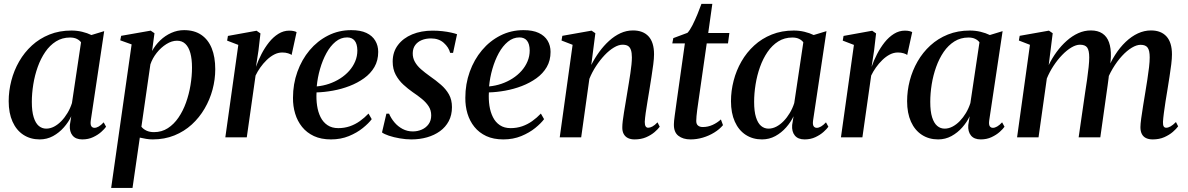

<svg xmlns="http://www.w3.org/2000/svg" viewBox="-20 -688 5950 962"><path d="M435 -85.5Q432 -64 437.5 -55.8Q443 -47.5 453.5 -47.5Q463 -47.5 474.8 -54.2Q486.5 -61 499.5 -75L511.5 -53Q504 -42 487.2 -27Q470.5 -12 446.5 -0.8Q422.5 10.5 392.5 10.5Q359.5 10.5 343.5 -9Q327.5 -28.5 330 -61.5L337 -105.5Q323.5 -76.5 300 -49.8Q276.5 -23 245.8 -6.2Q215 10.5 179 10.5Q132.5 10.5 97.2 -12.5Q62 -35.5 42.8 -78.5Q23.5 -121.5 23.5 -181Q23.5 -232.5 36.8 -283.8Q50 -335 76 -380.2Q102 -425.5 140 -460.2Q178 -495 227.8 -515Q277.5 -535 338 -535Q365.5 -535 391.5 -528.8Q417.5 -522.5 438 -512.5L502 -532ZM386 -476Q378.5 -486.5 364.8 -493.2Q351 -500 331 -500Q291.5 -500 260.5 -480.5Q229.5 -461 206.8 -427.8Q184 -394.5 169 -352.5Q154 -310.5 146.8 -265.2Q139.5 -220 139.5 -177.5Q139.5 -130 148.8 -100.5Q158 -71 174.2 -57.2Q190.5 -43.5 211.5 -43.5Q231.5 -43.5 250.8 -53.5Q270 -63.5 287.2 -81.2Q304.5 -99 318.2 -122Q332 -145 340.5 -171.5Z M537 253.5 639.5 -465.5 582.5 -486 587 -508.5 735 -534.5 754 -521.5 742 -432.5Q758 -462 782.8 -485.8Q807.5 -509.5 838.2 -523.2Q869 -537 902.5 -537Q953.5 -537 988.2 -513.5Q1023 -490 1040.8 -446.2Q1058.5 -402.5 1058.5 -341Q1058.5 -290 1045 -239.5Q1031.5 -189 1005.2 -144Q979 -99 941 -64.2Q903 -29.5 853.8 -9.5Q804.5 10.5 745 10.5Q729 10.5 712.5 7.8Q696 5 680.5 1.5L644 253.5ZM688.5 -53Q698 -41 713.8 -33.5Q729.5 -26 752 -26Q790.5 -26 821 -45.8Q851.5 -65.5 874.2 -98.8Q897 -132 912 -174Q927 -216 934.5 -261.5Q942 -307 942 -349.5Q942 -392 933.8 -422Q925.5 -452 909 -468Q892.5 -484 867 -484Q840.5 -484 813.5 -467Q786.5 -450 765.2 -423.2Q744 -396.5 733.5 -365.5Z M1109 0 1174 -463 1118 -484.5 1122 -508 1265.5 -534 1285 -520.5 1275 -434.5 1262.5 -353Q1273.5 -385 1290 -417Q1306.5 -449 1327.8 -475.8Q1349 -502.5 1374.8 -518.5Q1400.5 -534.5 1429 -534.5Q1442.5 -534.5 1452 -532.2Q1461.5 -530 1466 -527L1441 -412.5Q1437 -416.5 1423.8 -420.8Q1410.5 -425 1394.5 -425Q1373.5 -425 1353.8 -414.8Q1334 -404.5 1316.2 -387.2Q1298.5 -370 1284.2 -349.8Q1270 -329.5 1260.5 -309.5L1216.5 0Z M1842.5 -91Q1827.5 -70.5 1798.2 -46.8Q1769 -23 1728.2 -6.2Q1687.5 10.5 1638.5 10.5Q1589 10.5 1553 -6.2Q1517 -23 1493.5 -52.2Q1470 -81.5 1458.8 -119Q1447.5 -156.5 1448 -198Q1448 -267 1470 -328.2Q1492 -389.5 1531.2 -436.2Q1570.5 -483 1623.8 -510Q1677 -537 1739.5 -537Q1786 -537 1815.8 -523Q1845.5 -509 1860.2 -484.2Q1875 -459.5 1875 -428Q1875 -385 1856 -352.2Q1837 -319.5 1804.2 -296Q1771.5 -272.5 1731.2 -257Q1691 -241.5 1648 -233.8Q1605 -226 1566 -225Q1564 -190.5 1568.8 -158.5Q1573.5 -126.5 1586.2 -101Q1599 -75.5 1621 -60.8Q1643 -46 1675 -46Q1705.5 -46 1732.5 -55.2Q1759.5 -64.5 1783 -81.2Q1806.5 -98 1826.5 -119ZM1719 -500.5Q1687.5 -500.5 1661.2 -479Q1635 -457.5 1615.5 -421.8Q1596 -386 1583.5 -342.5Q1571 -299 1567 -255Q1599 -258 1629 -268.2Q1659 -278.5 1684.8 -295Q1710.5 -311.5 1729.8 -333.2Q1749 -355 1759.8 -380.8Q1770.5 -406.5 1770.5 -435.5Q1770 -468 1757 -484.2Q1744 -500.5 1719 -500.5Z M2250 -423H2235.5Q2228.5 -451 2203.5 -473.2Q2178.5 -495.5 2139.5 -495.5Q2113.5 -495.5 2093 -487Q2072.5 -478.5 2060.5 -462.2Q2048.5 -446 2048 -422Q2047.5 -398 2058.8 -378Q2070 -358 2089.5 -341Q2109 -324 2133.5 -306.5Q2164.5 -285 2189.5 -263.2Q2214.5 -241.5 2229.5 -214.8Q2244.5 -188 2244.5 -151Q2244.5 -111.5 2228.5 -81.2Q2212.5 -51 2184.5 -30.8Q2156.5 -10.5 2119.8 0Q2083 10.5 2041 10.5Q2013 10.5 1982.8 5.2Q1952.5 0 1928.2 -8.2Q1904 -16.5 1894 -24.5L1916 -118.5H1929.5Q1939 -95.5 1956.2 -75Q1973.5 -54.5 1997 -42Q2020.5 -29.5 2048 -29.5Q2072.5 -29.5 2093.5 -38.8Q2114.5 -48 2127.5 -66Q2140.5 -84 2140.5 -110Q2140.5 -135.5 2127.8 -155.2Q2115 -175 2094 -192.2Q2073 -209.5 2047.5 -226.5Q2024.5 -242.5 2001.2 -263.8Q1978 -285 1962.8 -313.2Q1947.5 -341.5 1947.5 -379.5Q1947.5 -427.5 1973.8 -462.2Q2000 -497 2045.2 -515.8Q2090.5 -534.5 2148 -534.5Q2172.5 -534.5 2196.8 -531.8Q2221 -529 2240.2 -524.8Q2259.5 -520.5 2270 -516.5Z M2706 -91Q2691 -70.5 2661.8 -46.8Q2632.5 -23 2591.8 -6.2Q2551 10.5 2502 10.5Q2452.5 10.5 2416.5 -6.2Q2380.5 -23 2357 -52.2Q2333.5 -81.5 2322.2 -119Q2311 -156.5 2311.5 -198Q2311.5 -267 2333.5 -328.2Q2355.5 -389.5 2394.8 -436.2Q2434 -483 2487.2 -510Q2540.5 -537 2603 -537Q2649.5 -537 2679.2 -523Q2709 -509 2723.8 -484.2Q2738.5 -459.5 2738.5 -428Q2738.5 -385 2719.5 -352.2Q2700.5 -319.5 2667.8 -296Q2635 -272.5 2594.8 -257Q2554.5 -241.5 2511.5 -233.8Q2468.5 -226 2429.5 -225Q2427.5 -190.5 2432.2 -158.5Q2437 -126.5 2449.8 -101Q2462.5 -75.5 2484.5 -60.8Q2506.5 -46 2538.5 -46Q2569 -46 2596 -55.2Q2623 -64.5 2646.5 -81.2Q2670 -98 2690 -119ZM2582.5 -500.5Q2551 -500.5 2524.8 -479Q2498.5 -457.5 2479 -421.8Q2459.5 -386 2447 -342.5Q2434.5 -299 2430.5 -255Q2462.5 -258 2492.5 -268.2Q2522.5 -278.5 2548.2 -295Q2574 -311.5 2593.2 -333.2Q2612.5 -355 2623.2 -380.8Q2634 -406.5 2634 -435.5Q2633.5 -468 2620.5 -484.2Q2607.5 -500.5 2582.5 -500.5Z M2942.5 -362.5Q2960 -397 2982.5 -428Q3005 -459 3032 -483.5Q3059 -508 3089 -521.8Q3119 -535.5 3151.5 -535.5Q3202.5 -535.5 3229.8 -505.5Q3257 -475.5 3257 -416Q3257 -395 3253.2 -365.8Q3249.5 -336.5 3244.2 -303.5Q3239 -270.5 3234 -239Q3229.5 -210.5 3224.2 -179.8Q3219 -149 3215.2 -122.2Q3211.5 -95.5 3210.5 -77.5Q3210.5 -61.5 3215 -54.8Q3219.5 -48 3227.5 -48Q3237 -48 3248.5 -54Q3260 -60 3274.5 -75L3285.5 -53Q3277 -41 3259.5 -26Q3242 -11 3217 -0.2Q3192 10.5 3159 10.5Q3140.5 10.5 3126.5 3.8Q3112.5 -3 3105 -16.8Q3097.5 -30.5 3098 -51Q3098 -62.5 3100.2 -82Q3102.5 -101.5 3106.5 -125.5Q3110.5 -149.5 3114.8 -175.2Q3119 -201 3123 -225Q3127 -249 3131 -273.5Q3135 -298 3138.5 -321.2Q3142 -344.5 3144 -364.8Q3146 -385 3146 -400.5Q3146 -423.5 3141.2 -437.5Q3136.5 -451.5 3126.5 -457.8Q3116.5 -464 3099 -464Q3079.5 -464 3056 -450Q3032.5 -436 3009.5 -411.8Q2986.5 -387.5 2966.5 -357Q2946.5 -326.5 2933 -293L2892 0H2784.5L2849 -463.5L2793.5 -485L2797.5 -508.5L2944 -534.5L2963 -521.5Z M3479 -177.5Q3475.5 -154 3473.2 -136.5Q3471 -119 3469.8 -106.2Q3468.5 -93.5 3468.5 -82Q3468.5 -66 3477.5 -58.8Q3486.5 -51.5 3501 -51.5Q3527 -51.5 3550.5 -62.2Q3574 -73 3592 -89.5L3602.5 -61Q3585 -40 3558.5 -23.8Q3532 -7.5 3501.5 1.5Q3471 10.5 3440 10.5Q3402 10.5 3378.8 -7.8Q3355.5 -26 3356.5 -66Q3356.5 -72.5 3357.5 -83Q3358.5 -93.5 3360.5 -107.8Q3362.5 -122 3365 -140.2Q3367.5 -158.5 3370.5 -180.5L3411.5 -470.5H3348.5L3353.5 -497L3424.5 -523.5Q3436.5 -536 3449.8 -562.2Q3463 -588.5 3475 -617.8Q3487 -647 3494.5 -668.5H3549L3528.5 -522.5H3634.5L3627.5 -470.5H3521Z M4054 -85.5Q4051 -64 4056.5 -55.8Q4062 -47.5 4072.5 -47.5Q4082 -47.5 4093.8 -54.2Q4105.5 -61 4118.5 -75L4130.5 -53Q4123 -42 4106.2 -27Q4089.5 -12 4065.5 -0.8Q4041.5 10.5 4011.5 10.5Q3978.5 10.5 3962.5 -9Q3946.5 -28.5 3949 -61.5L3956 -105.5Q3942.5 -76.5 3919 -49.8Q3895.5 -23 3864.8 -6.2Q3834 10.5 3798 10.5Q3751.5 10.5 3716.2 -12.5Q3681 -35.5 3661.8 -78.5Q3642.5 -121.5 3642.5 -181Q3642.5 -232.5 3655.8 -283.8Q3669 -335 3695 -380.2Q3721 -425.5 3759 -460.2Q3797 -495 3846.8 -515Q3896.5 -535 3957 -535Q3984.5 -535 4010.5 -528.8Q4036.5 -522.5 4057 -512.5L4121 -532ZM4005 -476Q3997.5 -486.5 3983.8 -493.2Q3970 -500 3950 -500Q3910.5 -500 3879.5 -480.5Q3848.5 -461 3825.8 -427.8Q3803 -394.5 3788 -352.5Q3773 -310.5 3765.8 -265.2Q3758.5 -220 3758.5 -177.5Q3758.5 -130 3767.8 -100.5Q3777 -71 3793.2 -57.2Q3809.5 -43.5 3830.5 -43.5Q3850.5 -43.5 3869.8 -53.5Q3889 -63.5 3906.2 -81.2Q3923.5 -99 3937.2 -122Q3951 -145 3959.5 -171.5Z M4193.5 0 4258.5 -463 4202.5 -484.5 4206.5 -508 4350 -534 4369.5 -520.5 4359.5 -434.5 4347 -353Q4358 -385 4374.5 -417Q4391 -449 4412.2 -475.8Q4433.5 -502.5 4459.2 -518.5Q4485 -534.5 4513.5 -534.5Q4527 -534.5 4536.5 -532.2Q4546 -530 4550.5 -527L4525.5 -412.5Q4521.5 -416.5 4508.2 -420.8Q4495 -425 4479 -425Q4458 -425 4438.2 -414.8Q4418.5 -404.5 4400.8 -387.2Q4383 -370 4368.8 -349.8Q4354.5 -329.5 4345 -309.5L4301 0Z M4936.5 -85.5Q4933.5 -64 4939 -55.8Q4944.5 -47.5 4955 -47.5Q4964.5 -47.5 4976.2 -54.2Q4988 -61 5001 -75L5013 -53Q5005.5 -42 4988.8 -27Q4972 -12 4948 -0.8Q4924 10.5 4894 10.5Q4861 10.5 4845 -9Q4829 -28.5 4831.5 -61.5L4838.5 -105.5Q4825 -76.5 4801.5 -49.8Q4778 -23 4747.2 -6.2Q4716.5 10.5 4680.5 10.5Q4634 10.5 4598.8 -12.5Q4563.5 -35.5 4544.2 -78.5Q4525 -121.5 4525 -181Q4525 -232.5 4538.2 -283.8Q4551.5 -335 4577.5 -380.2Q4603.5 -425.5 4641.5 -460.2Q4679.5 -495 4729.2 -515Q4779 -535 4839.5 -535Q4867 -535 4893 -528.8Q4919 -522.5 4939.5 -512.5L5003.5 -532ZM4887.5 -476Q4880 -486.5 4866.2 -493.2Q4852.5 -500 4832.5 -500Q4793 -500 4762 -480.5Q4731 -461 4708.2 -427.8Q4685.5 -394.5 4670.5 -352.5Q4655.5 -310.5 4648.2 -265.2Q4641 -220 4641 -177.5Q4641 -130 4650.2 -100.5Q4659.5 -71 4675.8 -57.2Q4692 -43.5 4713 -43.5Q4733 -43.5 4752.2 -53.5Q4771.5 -63.5 4788.8 -81.2Q4806 -99 4819.8 -122Q4833.5 -145 4842 -171.5Z M5254.5 -521.5 5234.5 -362Q5251.5 -397 5274.2 -428Q5297 -459 5324.5 -483.5Q5352 -508 5382.5 -521.8Q5413 -535.5 5445.5 -535.5Q5480.5 -535.5 5503.2 -520.5Q5526 -505.5 5536.5 -476.2Q5547 -447 5546 -404.5Q5546 -397 5544.8 -384.8Q5543.5 -372.5 5541.5 -357.8Q5539.5 -343 5537 -327.5L5523.5 -326Q5542 -373.5 5566.5 -412Q5591 -450.5 5620.2 -478.2Q5649.5 -506 5681.5 -520.8Q5713.5 -535.5 5747 -535.5Q5797.5 -535.5 5824.8 -505.2Q5852 -475 5852 -415.5Q5852 -395 5848.5 -366Q5845 -337 5839.8 -304Q5834.5 -271 5829.5 -239Q5824.5 -210.5 5819.8 -179.8Q5815 -149 5811.5 -122.2Q5808 -95.5 5807 -77.5Q5806.5 -61.5 5810.5 -54.8Q5814.5 -48 5823 -48Q5833 -48 5844.8 -54.5Q5856.5 -61 5872 -76.5L5883 -55Q5874 -42.5 5856.5 -27.2Q5839 -12 5813.8 -0.8Q5788.5 10.5 5755.5 10.5Q5736 10.5 5722 3.8Q5708 -3 5701 -16.8Q5694 -30.5 5694 -51Q5694 -66.5 5698 -95.2Q5702 -124 5707.5 -158.5Q5713 -193 5718.5 -225.5Q5723.5 -257.5 5728.8 -290Q5734 -322.5 5737.2 -351.2Q5740.5 -380 5740.5 -400.5Q5740.5 -435 5730.2 -449.2Q5720 -463.5 5695 -463.5Q5675 -463.5 5650.8 -449Q5626.5 -434.5 5601.8 -407.8Q5577 -381 5555.2 -344.5Q5533.5 -308 5518.5 -264.5L5538.5 -335.5Q5537 -317.5 5534.8 -298.5Q5532.5 -279.5 5529.8 -260.8Q5527 -242 5524.5 -223.5L5493 0H5384.5L5417 -225Q5422 -257 5426.8 -290Q5431.5 -323 5434.5 -351.8Q5437.5 -380.5 5437.5 -400Q5437.5 -435.5 5427.2 -449.8Q5417 -464 5391 -464Q5371.5 -464 5348.2 -450.2Q5325 -436.5 5301.8 -412.5Q5278.5 -388.5 5258.5 -358Q5238.5 -327.5 5225 -294.5L5183.5 0H5076L5140.5 -463.5L5085 -485L5089 -508.5L5235.5 -534.5Z"/></svg>

Font: Merriweather 96pt Medium
Style: Italic
Weight: 500
Italic angle: -7.8°
Version: Version 2.101